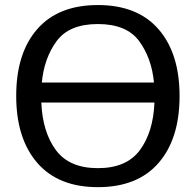

<svg xmlns="http://www.w3.org/2000/svg" viewBox="-20 -735 784 769"><path d="M44.9 -351.1Q44.9 -522 129.2 -618.4Q213.4 -714.8 372.1 -714.8Q530.8 -714.8 615 -617.9Q699.2 -521 699.2 -350.1Q699.2 -179.2 615 -82.3Q530.8 14.6 372.1 14.6Q213.4 14.6 129.2 -82.8Q44.9 -180.2 44.9 -351.1ZM145.5 -324.2Q150.4 -206.1 203.9 -133.8Q257.3 -61.5 372.1 -61.5Q486.8 -61.5 540.3 -133.8Q593.8 -206.1 598.6 -324.2ZM147.5 -404.3H596.7Q587.4 -502.4 537.1 -570.6Q486.8 -638.7 372.1 -638.7Q257.3 -638.7 207 -570.6Q156.7 -502.4 147.5 -404.3Z"/></svg>

Font: Istok Web
Style: Regular
Weight: 400
Designer: Andrey V. Panov
Foundry: Andrey V. Panov
Version: Version 1.0.2g